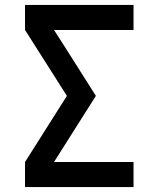

<svg xmlns="http://www.w3.org/2000/svg" viewBox="-20 -755 640 775"><path d="M81 0V-101L250 -368L81 -634V-735H519V-634H198L241 -567L367 -368L198 -101H519V0Z"/></svg>

Font: Iosevka Curly Extended
Style: Bold
Weight: 700
Width: 7
Monospace: yes
Designer: Belleve Invis
Foundry: Belleve Invis
Version: Version 11.1.0; ttfautohint (v1.8.3)